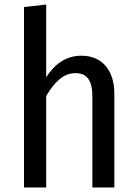

<svg xmlns="http://www.w3.org/2000/svg" viewBox="-20 -828 607 848"><path d="M340 -582C271 -582 222 -545 184 -487V-808L86 -797V0H184V-404C220 -465 260 -505 313 -505C361 -505 388 -477 388 -402V0H485V-414C485 -516 432 -582 340 -582Z"/></svg>

Font: Glow Sans SC Condensed Medium
Style: Regular
Weight: 600
Width: 3
Designer: Ryoko NISHIZUKA (kana, bopomofo & ideographs); Paul D. Hunt (Latin, Greek & Cyrillic); Sandoll Communications, Soo-young
Version: Version 0.93